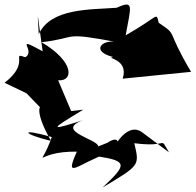

<svg xmlns="http://www.w3.org/2000/svg" viewBox="-49 -751 858 842"><path d="M382 -109C381 -143 160 -182 347 -234C150 -171 172 -182 316 -270L263 -264L206 -399C273 -393 280 -479 133 -566C302 -585 212 -614 476 -564C401 -586 343 -527 447 -501C409 -495 518 -495 489 -406L789 -436C674 -629 735 -592 647 -651C634 -700 653 -682 502 -596C525 -723 541 -753 463 -717C349 -708 174 -717 121 -601C113 -734 116 -681 138 -526C5 -599 111 -529 62 -500C-4 -524 87 -477 -29 -388L67 -342L129 -278C131 -292 97 -268 175 -133C53 -162 31 -192 178 -150C123 7 96 -89 288 -86C230 44 293 -34 422 -78L381 -65C512 -45 507 -28 401 71C568 -28 562 -26 540 -123C698 -102 647 -158 692 -83L574 -171C502 -224 428 -78 441 -60C479 -113 481 -164 422 -125Z"/></svg>

Font: Asimov Silicon
Style: Regular
Weight: 400
Designer: Google
Version: Version 2.000980; 2014